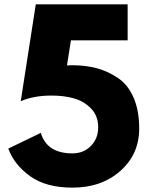

<svg xmlns="http://www.w3.org/2000/svg" viewBox="-20 -845 681 880"><path d="M18 -164 167 -236Q195 -142 312 -142Q363 -142 396.5 -176Q430 -210 430 -262Q430 -314 397.5 -347.5Q365 -381 319.5 -394Q274 -407 216 -407Q134 -407 75 -381L144 -825H565V-660H305L287 -545Q290 -545 298 -545.5Q306 -546 310 -546Q373 -546 424.5 -532Q476 -518 521.5 -487Q567 -456 592.5 -397Q618 -338 618 -256Q618 -138 531.5 -61.5Q445 15 312 15Q191 15 118 -37.5Q45 -90 18 -164Z"/></svg>

Font: Hussar
Style: BoldWeb
Weight: 700
Foundry: Cannot Into Space Fonts
Version: Version 2.00